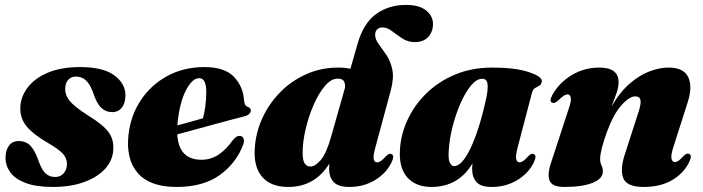

<svg xmlns="http://www.w3.org/2000/svg" viewBox="-20 -747 2854 780"><path d="M204.5 -28Q225.5 -28 238.5 -42.8Q251.5 -57.5 252 -80Q252 -104.5 235.2 -122.8Q218.5 -141 172 -168Q114.5 -201.5 87.8 -234Q61 -266.5 62.5 -312Q64.5 -355 93 -392.2Q121.5 -429.5 175 -452Q228.5 -474.5 305.5 -474.5Q398.5 -474.5 443.5 -441.5Q488.5 -408.5 489.5 -362.5Q490 -329 475.2 -310.2Q460.5 -291.5 436 -291.5Q409.5 -291.5 390.8 -309.5Q372 -327.5 357 -374Q344.5 -407 328 -421.5Q311.5 -436 288.5 -436Q269 -436 257 -422.8Q245 -409.5 245 -385Q244.5 -360.5 263 -337.2Q281.5 -314 338.5 -277.5Q399 -240.5 421.2 -210Q443.5 -179.5 440 -136.5Q437 -93 405.5 -59.5Q374 -26 320.2 -6.8Q266.5 12.5 195 12.5Q126 12.5 83.2 -4Q40.5 -20.5 21.2 -47.8Q2 -75 2.5 -106.5Q2.5 -136.5 16.5 -155.2Q30.5 -174 56 -174Q86.5 -174 105 -153.5Q123.5 -133 138 -89.5Q151 -55 166.2 -41.5Q181.5 -28 204.5 -28Z M968.5 -161Q940.5 -85 873.2 -36.2Q806 12.5 696.5 12.5Q589.5 12.5 540.2 -43.5Q491 -99.5 502 -199Q510.5 -277 551.5 -339.2Q592.5 -401.5 659.2 -438Q726 -474.5 810.5 -474.5Q893 -474.5 930.8 -434.5Q968.5 -394.5 971.5 -338Q972.5 -329 975.8 -322Q979 -315 987.5 -312.5Q999 -308.5 999 -298.5Q999 -291.5 993.2 -285Q987.5 -278.5 971.5 -274Q955 -270 924 -261.8Q893 -253.5 854.5 -243Q816 -232.5 775.5 -221.5Q735 -210.5 700 -201Q706 -98 798.5 -98Q836.5 -98 867.5 -118.5Q898.5 -139 924.5 -176Q934 -187.5 940.5 -191.5Q947 -195.5 954.5 -195Q963.5 -194.5 968.5 -186.2Q973.5 -178 968.5 -161ZM701.5 -250.5Q701 -244 700.5 -237.5Q727.5 -245 755 -252.5Q782.5 -260 804.5 -266.5Q810 -286.5 813.8 -312.8Q817.5 -339 818 -371Q818.5 -429.5 789 -429.5Q762 -429.5 736.5 -382.2Q711 -335 701.5 -250.5Z M1570 -86Q1549 -43 1503.2 -15.2Q1457.5 12.5 1399.5 12.5Q1354 12.5 1335.5 -7.5Q1317 -27.5 1317 -61Q1317 -71 1318 -82.5Q1259 12.5 1151.5 12.5Q1078.5 12.5 1043.5 -30.2Q1008.5 -73 1015.5 -150.5Q1020 -211 1046.5 -268.5Q1073 -326 1118 -372Q1163 -418 1223.2 -445.2Q1283.5 -472.5 1355 -472.5Q1382 -472.5 1403.5 -467.5L1432 -567Q1456 -652 1507.2 -689.5Q1558.5 -727 1629 -727Q1684 -727 1711.5 -704.2Q1739 -681.5 1739 -650Q1739 -617.5 1719.5 -596.8Q1700 -576 1665.5 -576Q1637 -576 1614.5 -590.8Q1592 -605.5 1572.5 -620.5Q1553 -635.5 1533.5 -635.5Q1519.5 -635.5 1511.8 -627.2Q1504 -619 1504 -606Q1504 -587.5 1518.2 -568.2Q1532.5 -549 1549.2 -524.5Q1566 -500 1573.5 -465.5Q1581 -431 1568 -381.5L1504 -144.5Q1495.5 -114 1498.2 -100.8Q1501 -87.5 1512.5 -87.5Q1526.5 -87.5 1547.5 -112Q1556 -120 1560.8 -121.5Q1565.5 -123 1570.5 -121Q1584.5 -115 1570 -86ZM1209.5 -127Q1209.5 -94.5 1218.2 -82.5Q1227 -70.5 1241 -70.5Q1260.5 -70.5 1283 -96.8Q1305.5 -123 1324.5 -189.5L1381.5 -390.5Q1383 -408 1376.8 -417.8Q1370.5 -427.5 1351.5 -427.5Q1325.5 -427.5 1300.2 -398Q1275 -368.5 1254.5 -321.8Q1234 -275 1221.8 -223.2Q1209.5 -171.5 1209.5 -127Z M2084 -152.5Q2074 -114.5 2077 -101Q2080 -87.5 2090.5 -87.5Q2104.5 -87.5 2125.5 -112Q2134 -120 2138.8 -121.5Q2143.5 -123 2148.5 -121Q2162.5 -115 2148 -86Q2127 -43 2081.2 -15.2Q2035.5 12.5 1977 12.5Q1933.5 12.5 1915.8 -7.2Q1898 -27 1898 -61Q1898 -70.5 1899.5 -83.5Q1872.5 -37 1830.2 -12.2Q1788 12.5 1733 12.5Q1668.5 12.5 1634 -27Q1599.5 -66.5 1605 -142Q1609 -203.5 1636.8 -262.5Q1664.5 -321.5 1713.5 -369Q1762.5 -416.5 1830 -444.5Q1897.5 -472.5 1980.5 -472.5Q2073.5 -472.5 2128.2 -454.2Q2183 -436 2181 -416.5Q2179.5 -404 2171.2 -399.2Q2163 -394.5 2154 -389.5Q2145 -384.5 2141.5 -371.5ZM1803 -135.5Q1800.5 -99 1807.5 -85.5Q1814.5 -72 1825 -72Q1857 -72 1892.2 -146.2Q1927.5 -220.5 1955 -346.5Q1963.5 -386 1960.5 -406.5Q1957.5 -427 1939 -427Q1916 -427 1893 -399Q1870 -371 1850.5 -326.5Q1831 -282 1818.2 -231.2Q1805.5 -180.5 1803 -135.5Z M2223.5 -329.5Q2210 -335.5 2224 -361.5Q2251.5 -411 2302.5 -441.8Q2353.5 -472.5 2415.5 -472.5Q2493 -472.5 2493 -412.5Q2493 -392 2483.8 -366.2Q2474.5 -340.5 2464.5 -314.5Q2499 -374 2539.5 -408.5Q2580 -443 2620.5 -457.8Q2661 -472.5 2696 -472.5Q2757.5 -472.5 2776 -433.5Q2794.5 -394.5 2773 -329L2716.5 -152.5Q2704.5 -115.5 2708 -102Q2711.5 -88.5 2721.5 -88.5Q2735.5 -88.5 2756.5 -113Q2765 -121 2769.8 -122.5Q2774.5 -124 2779.5 -122Q2793.5 -116 2779 -87Q2758 -43.5 2710.8 -15.5Q2663.5 12.5 2594.5 12.5Q2526.5 12.5 2512.2 -23Q2498 -58.5 2519 -122L2572.5 -287.5Q2585 -324.5 2582 -340Q2579 -355.5 2560.5 -355.5Q2536.5 -355.5 2504 -318.8Q2471.5 -282 2445.5 -210.5Q2432.5 -175.5 2425.2 -146.5Q2418 -117.5 2418 -101Q2418 -86.5 2423.5 -75.5Q2429 -64.5 2429 -50Q2429 -21.5 2388 -4.5Q2347 12.5 2272 12.5Q2223 12.5 2212.8 -13Q2202.5 -38.5 2219 -87L2290.5 -305.5Q2301.5 -337.5 2298.8 -350.5Q2296 -363.5 2286 -363.5Q2278.5 -363.5 2270 -358Q2261.5 -352.5 2246.5 -337.5Q2233 -326 2223.5 -329.5Z"/></svg>

Font: Fraunces 72pt Black
Style: Italic
Weight: 900
Italic angle: -16°
Version: Version 1.000;[b76b70a41]